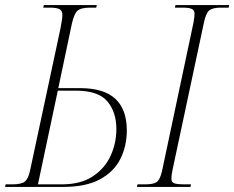

<svg xmlns="http://www.w3.org/2000/svg" viewBox="-42 -734 920 754"><path d="M-22 0 -20 -10H6Q42 -10 55.5 -21Q69 -32 76 -64L195 -620Q197 -633 200 -648.5Q203 -664 203 -674Q203 -693 191 -698.5Q179 -704 155 -704H128L130 -714H338L336 -704H312Q276 -704 262.5 -692Q249 -680 240 -640L187 -388H271Q366 -388 411 -346Q456 -304 456 -222Q456 -160 430.5 -109.5Q405 -59 350 -29.5Q295 0 207 0ZM200 -10Q275 -10 322.5 -41.5Q370 -73 392.5 -122.5Q415 -172 415 -227Q415 -294 379.5 -336Q344 -378 256 -378H185L107 -10ZM496 0 498 -10H528Q559 -10 572.5 -18.5Q586 -27 594 -61L718 -646Q722 -669 722 -680Q722 -694 711 -699Q700 -704 675 -704H645L647 -714H858L856 -704H825Q795 -704 781 -694Q767 -684 759 -646L636 -69Q631 -46 631 -33Q631 -18 643 -14Q655 -10 679 -10H708L706 0Z"/></svg>

Font: Noto Serif Display Condensed ExtraLight
Style: Italic
Weight: 200
Width: 3
Italic angle: -12°
Designer: Monotype Design Team
Foundry: Monotype Imaging Inc.
Version: Version 2.009